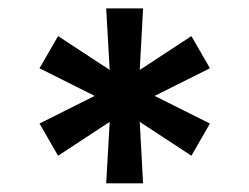

<svg xmlns="http://www.w3.org/2000/svg" viewBox="-20 -747 583 449"><path d="M228.3 -318.2 236.5 -462 115.8 -382.8 72.4 -458.1 201.3 -522.7 72.4 -587.4 115.8 -662.6 236.5 -583.5 228.3 -727.3H314.6L306.8 -583.5L427.6 -662.6L470.9 -587.4L341.6 -522.7L470.9 -458.1L427.6 -382.8L306.8 -462L314.6 -318.2Z"/></svg>

Font: Inter Zeller Semi Bold
Style: Regular
Weight: 600
Designer: Rasmus Andersson; Joe Bland
Foundry: zeller
Version: Version 3.015;git-dec3a8cb1